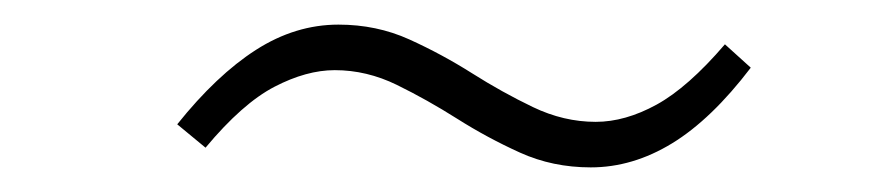

<svg xmlns="http://www.w3.org/2000/svg" viewBox="-20 -431 726 156"><path d="M460 -295Q429 -295 402.5 -307Q376 -319 351.5 -334.5Q327 -350 302.5 -362Q278 -374 252 -374Q229 -374 203 -360.5Q177 -347 147 -311L124 -330Q156 -370 188 -390.5Q220 -411 255 -411Q286 -411 312.5 -399Q339 -387 363.5 -371.5Q388 -356 413 -344Q438 -332 464 -332Q488 -332 513.5 -346Q539 -360 569 -395L590 -376Q558 -334 526 -314.5Q494 -295 460 -295Z"/></svg>

Font: Bitter Thin Light
Style: Italic
Weight: 300
Italic angle: -9°
Version: Version 2.002